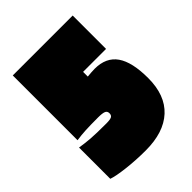

<svg xmlns="http://www.w3.org/2000/svg" viewBox="-187 -725 834 834"><g transform="rotate(-45 230.5 -307.5)"><path d="M446 -203Q446 -98 386.5 -43Q327 12 216 12Q157 12 101 5.5Q45 -1 20 -10V-202Q51 -197 82 -194.5Q113 -192 178 -192Q201 -192 210 -196.5Q219 -201 219 -214Q219 -227 208 -231.5Q197 -236 171 -236Q122 -236 93.5 -234.5Q65 -233 38 -229V-627H406V-422H265V-393Q273 -394 286.5 -395Q300 -396 310 -396Q380 -396 413 -348.5Q446 -301 446 -203Z"/></g></svg>

Font: Blinker Black
Style: Regular
Weight: 900
Designer: Juergen Huber
Foundry: supertype
Version: Version 1.017;hotconv 1.0.117;makeotfexe 2.5.65602